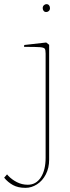

<svg xmlns="http://www.w3.org/2000/svg" viewBox="-135 -686 337 926"><path d="M85 -428V75Q85 134 62 169.5Q39 205 -1 205Q-29 205 -53.5 192.5Q-78 180 -95 162L-101 155L-115 171Q-97 193 -72.5 206.5Q-48 220 -12 220Q17 220 43.5 203Q70 186 86 155Q102 124 102 84V-470L88 -481L-18 -469L-19 -460Q39 -460 57.5 -458.5Q76 -457 80.5 -451.5Q85 -446 85 -428ZM106 -647Q106 -655 101.5 -660.5Q97 -666 89 -666Q82 -666 76.5 -660.5Q71 -655 71 -647Q71 -639 75.5 -633.5Q80 -628 88 -628Q95 -628 100.5 -633Q106 -638 106 -647Z"/></svg>

Font: TMT Limkin
Style: Regular
Weight: 400
Designer: Gabriel Drozdov
Version: Version 1.000;Glyphs 3.1.2 (3151)